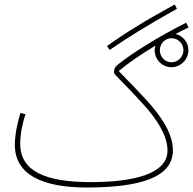

<svg xmlns="http://www.w3.org/2000/svg" viewBox="-20 -813 859 854"><path d="M468 -591C542 -642 631 -698 767 -774L757 -793C620 -718 529 -661 456 -608ZM366 21C606 21 749 -25 749 -144C749 -266 619 -380 508 -497C543 -527 603 -569 671 -610C669 -604 668 -597 668 -590C668 -548 701 -514 743 -514C783 -514 818 -548 818 -590C818 -624 794 -654 761 -662C780 -672 800 -682 819 -691L808 -712C681 -648 568 -577 502 -524C493 -516 487 -509 487 -491C487 -480 515 -462 620 -346C681 -279 725 -208 725 -143C725 -39 573 -3 384 -3C183 -3 70 -51 70 -173C70 -221 81 -266 93 -305L71 -311C58 -269 46 -214 46 -169C46 -39 163 21 366 21ZM743 -536C714 -536 691 -560 691 -590C691 -619 714 -643 743 -643C772 -643 796 -619 796 -590C796 -560 771 -536 743 -536Z"/></svg>

Font: Noto Sans Arabic UI SmCn Th
Style: Regular
Weight: 100
Width: 4
Designer: Monotype Design Team, Nadine Chahine and Nizar Qandah
Foundry: Monotype Imaging Inc.
Version: Version 2.010